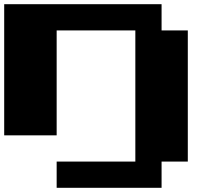

<svg xmlns="http://www.w3.org/2000/svg" viewBox="-20 -895 1040 915"><path d="M0 -562.5V-875H375H750V-812.5V-750H812.5H875V-437.5V-125H812.5H750V-62.5V0H500H250V-62.5V-125H437.5H625V-437.5V-750H437.5H250V-500V-250H125H0Z"/></svg>

Font: Press Start 2P
Style: Regular
Weight: 500
Monospace: yes
Version: Version 2.14